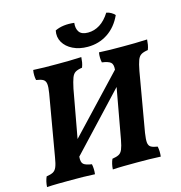

<svg xmlns="http://www.w3.org/2000/svg" viewBox="-127 -1006 1060 1122"><g transform="rotate(-15 403.5 -444.5)"><path d="M19 3Q21 -31 33 -58Q59 -62 73 -69.5Q87 -77 95 -96Q103 -115 109 -153L173 -524Q179 -560 176.5 -579Q174 -598 160.5 -606Q147 -614 119 -618Q116 -631 115.5 -647Q115 -663 118 -679Q150 -677 186 -676.5Q222 -676 263 -676Q298 -676 335 -676.5Q372 -677 409 -679Q408 -663 405.5 -648Q403 -633 397 -618Q370 -614 356 -605.5Q342 -597 334 -576Q326 -555 317 -513L264 -222L580 -557Q583 -590 568.5 -601.5Q554 -613 517 -618Q514 -631 513.5 -647Q513 -663 516 -679Q548 -677 583.5 -676.5Q619 -676 658 -676Q694 -676 731.5 -676.5Q769 -677 807 -679Q806 -663 803.5 -648Q801 -633 795 -618Q768 -614 754 -605.5Q740 -597 732 -576Q724 -555 716 -513L654 -155Q648 -116 650 -97Q652 -78 665 -70Q678 -62 705 -58Q711 -28 707 3Q670 1 637 0.5Q604 0 564 0Q522 0 484.5 0.5Q447 1 417 3Q419 -31 431 -58Q457 -62 471 -69.5Q485 -77 493 -96Q501 -115 508 -153L563 -457L247 -120Q244 -86 257.5 -74.5Q271 -63 307 -58Q313 -28 309 3Q273 1 240 0.5Q207 0 168 0Q126 0 87.5 0.5Q49 1 19 3ZM462 -727Q411 -727 372.5 -746Q334 -765 315.5 -797Q297 -829 305 -868Q352 -891 421 -883Q417 -848 432 -827.5Q447 -807 485 -807Q523 -807 556.5 -828Q590 -849 617 -892Q631 -890 645.5 -881.5Q660 -873 667 -864Q637 -798 583.5 -762.5Q530 -727 462 -727Z"/></g></svg>

Font: Vollkorn
Style: Bold Italic
Weight: 700
Italic angle: -11°
Designer: Friedrich Althausen
Foundry: Friedrich Althausen
Version: Version 5.000; ttfautohint (v1.8.3)